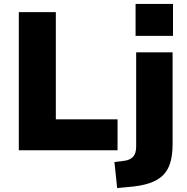

<svg xmlns="http://www.w3.org/2000/svg" viewBox="-20 -767 956 980"><path d="M76 0V-705H265V-158H580V0ZM672 -584V-747H863V-584ZM578 193 564 60 613 54Q644 50 659.5 33Q675 16 675 -19V-500H861V-32Q861 21 850 60.5Q839 100 813 126.5Q787 153 742.5 168Q698 183 630 188Z"/></svg>

Font: Nunito Sans 9pt Black
Style: Regular
Weight: 900
Version: Version 3.101;gftools[0.9.27]